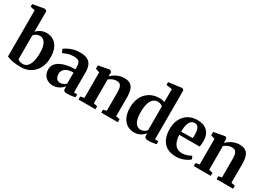

<svg xmlns="http://www.w3.org/2000/svg" viewBox="1 -1677 3539 2545"><g transform="rotate(30 1770.0 -404.0)"><path d="M-2 -748V-788.5L172.5 -819H180.5L207 -801V-485.5Q219.5 -500.5 241.2 -516.2Q263 -532 292.2 -542.8Q321.5 -553.5 355.5 -553.5Q416 -553.5 463 -525.2Q510 -497 536.8 -439.2Q563.5 -381.5 563.5 -292Q563.5 -225.5 543.5 -170Q523.5 -114.5 486.2 -73.8Q449 -33 397.8 -11Q346.5 11 285 11Q221 11 175 3.5Q129 -4 101.8 -13.2Q74.5 -22.5 67.5 -27V-733.5ZM299.5 -475Q277 -475 259 -467.8Q241 -460.5 228 -450Q215 -439.5 207 -430.5V-68Q213.5 -54.5 235.8 -46.2Q258 -38 284.5 -38Q324 -38 352.2 -64.2Q380.5 -90.5 395.8 -143Q411 -195.5 411.5 -274.5Q412.5 -347.5 397.5 -391.5Q382.5 -435.5 356.8 -455.2Q331 -475 299.5 -475Z M773 11Q729.5 11 693.5 -7.5Q657.5 -26 636 -61.2Q614.5 -96.5 614.5 -147Q614.5 -194.5 640.2 -228.2Q666 -262 710.2 -283.5Q754.5 -305 810.5 -315.5Q866.5 -326 927 -326.5V-363Q927 -397 918.2 -419.5Q909.5 -442 887.8 -453.2Q866 -464.5 827 -464.5Q772.5 -464.5 731 -449.8Q689.5 -435 665.5 -424L640.5 -474.5Q654.5 -487 687.2 -505Q720 -523 767 -537.2Q814 -551.5 870 -551.5Q939.5 -551.5 982 -530.5Q1024.5 -509.5 1044 -466.8Q1063.5 -424 1063.5 -357.5V-51.5L1113 -49V-6Q1102 -3 1081.8 0.5Q1061.5 4 1038.2 6.8Q1015 9.5 994 9.5Q961 9.5 947 0.2Q933 -9 933 -39V-71Q922 -55 899.5 -35.8Q877 -16.5 845 -2.8Q813 11 773 11ZM840 -67.5Q861 -67.5 885.5 -78.8Q910 -90 927 -108V-276Q870 -276 833.5 -261Q797 -246 779.8 -220.5Q762.5 -195 762.5 -163.5Q762.5 -133 772.2 -111.5Q782 -90 799.5 -78.8Q817 -67.5 840 -67.5Z M1219.5 -58V-449L1158 -468.5V-520.5L1321 -550.5H1330.5L1354 -531.5V-493L1353 -465Q1373.5 -486 1403.5 -505.8Q1433.5 -525.5 1470 -538.2Q1506.5 -551 1546.5 -551Q1604 -551 1639 -529.5Q1674 -508 1689.8 -461.5Q1705.5 -415 1705.5 -340.5V-57.5L1764 -46.5V0H1511V-46L1561.5 -57.5V-338Q1561.5 -383.5 1554 -412Q1546.5 -440.5 1528.5 -454.2Q1510.5 -468 1478.5 -468Q1454 -468 1433 -461.2Q1412 -454.5 1394.5 -444.2Q1377 -434 1363.5 -423.5V-58L1421.5 -46V0H1162V-46Z M2016 11Q1973.5 11 1935.5 -4.8Q1897.5 -20.5 1868.5 -52.8Q1839.5 -85 1822.8 -135Q1806 -185 1806 -253Q1806 -341 1840 -408.8Q1874 -476.5 1936.8 -515Q1999.5 -553.5 2085 -553.5Q2108.5 -553.5 2129.2 -549.5Q2150 -545.5 2164.5 -540V-738L2075.5 -751V-793L2271 -819H2282.5L2304.5 -801V-50H2355.5V-4.5Q2335.5 -0.5 2302.2 5Q2269 10.5 2237.5 10.5Q2208.5 10.5 2191.8 1.8Q2175 -7 2175 -38.5V-70.5Q2161.5 -49.5 2137.8 -30.8Q2114 -12 2082.8 -0.5Q2051.5 11 2016 11ZM2071.5 -64Q2094 -64 2112.2 -71Q2130.5 -78 2143.8 -88.8Q2157 -99.5 2164.5 -109.5V-471.5Q2157 -484 2136 -492.5Q2115 -501 2089.5 -501Q2050.5 -501 2021.5 -477.5Q1992.5 -454 1976.2 -403.2Q1960 -352.5 1959.5 -270.5Q1959 -196 1974 -150.2Q1989 -104.5 2014.5 -84.2Q2040 -64 2071.5 -64Z M2658.5 11Q2570.5 11 2514 -23.8Q2457.5 -58.5 2430.5 -121.2Q2403.5 -184 2403.5 -266.5Q2403.5 -333.5 2422.8 -386.8Q2442 -440 2477 -477Q2512 -514 2560 -533.8Q2608 -553.5 2665.5 -553.5Q2764 -553.5 2817.5 -502.5Q2871 -451.5 2873 -357.5Q2873 -325 2871 -301.8Q2869 -278.5 2865.5 -262.5H2553Q2555 -216 2565.2 -179.8Q2575.5 -143.5 2594 -118.5Q2612.5 -93.5 2639.5 -80.8Q2666.5 -68 2702.5 -68Q2740 -68 2779.5 -81Q2819 -94 2841 -110L2862 -65Q2846 -48.5 2814.8 -30.8Q2783.5 -13 2742.8 -1Q2702 11 2658.5 11ZM2552.5 -311 2729.5 -314.5Q2730 -326.5 2730.5 -338.5Q2731 -350.5 2731.5 -362.5Q2731.5 -427 2714 -464Q2696.5 -501 2652 -501Q2631 -501 2613.2 -491.2Q2595.5 -481.5 2582 -459.5Q2568.5 -437.5 2561 -401Q2553.5 -364.5 2552.5 -311Z M2984 -58V-449L2922.5 -468.5V-520.5L3085.5 -550.5H3095L3118.5 -531.5V-493L3117.5 -465Q3138 -486 3168 -505.8Q3198 -525.5 3234.5 -538.2Q3271 -551 3311 -551Q3368.5 -551 3403.5 -529.5Q3438.5 -508 3454.2 -461.5Q3470 -415 3470 -340.5V-57.5L3528.5 -46.5V0H3275.5V-46L3326 -57.5V-338Q3326 -383.5 3318.5 -412Q3311 -440.5 3293 -454.2Q3275 -468 3243 -468Q3218.5 -468 3197.5 -461.2Q3176.5 -454.5 3159 -444.2Q3141.5 -434 3128 -423.5V-58L3186 -46V0H2926.5V-46Z"/></g></svg>

Font: Merriweather 60pt
Style: Bold
Weight: 700
Version: Version 2.100